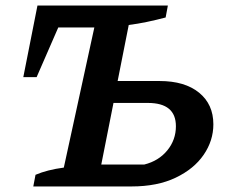

<svg xmlns="http://www.w3.org/2000/svg" viewBox="-20 -672 815 692"><path d="M100 0 108 -42Q150 -60 210 -68L320 -573H190L112 -394H64L115 -652H585L577 -609Q543 -600 509.5 -593Q476 -586 444 -582L404 -380H555Q646 -380 697.5 -338Q749 -296 749 -224Q749 -165 714 -114Q679 -63 613 -31.5Q547 0 454 0ZM345 -79H500Q552 -92 583 -130Q614 -168 614 -217Q614 -301 513 -301H389Z"/></svg>

Font: Piazzolla SC SemiBold
Style: Italic
Weight: 600
Italic angle: -11.3°
Designer: Juan Pablo del Peral
Foundry: Huerta Tipografica
Version: Version 1.330